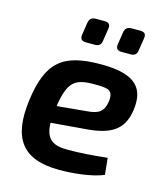

<svg xmlns="http://www.w3.org/2000/svg" viewBox="-107 -782 762 878"><g transform="rotate(15 274.0 -343.5)"><path d="M223 -583H265C284 -583 294 -592 296 -611L305 -669C308 -689 302 -699 278 -699H240C218 -699 208 -690 205 -669L196 -611C194 -591 203 -583 223 -583ZM392 -583H434C453 -583 463 -592 465 -611L474 -669C477 -689 471 -699 447 -699H409C387 -699 377 -690 374 -669L365 -611C363 -591 372 -583 392 -583ZM317 -504C136 -504 65 -449 40 -258C17 -78 77 12 255 12C317 12 405 4 463 -20L455 -99C396 -92 323 -87 271 -87C204 -87 163 -103 161 -186L316 -199C439 -207 499 -242 513 -341C526 -439 489 -504 317 -504ZM394 -352C387 -299 362 -284 308 -280L168 -267C186 -382 215 -407 302 -408C373 -408 399 -407 394 -352Z"/></g></svg>

Font: Exo 2 Semi Bold
Style: Italic
Weight: 600
Italic angle: -8°
Designer: Natanael Gama
Version: Version 1.001;PS 001.001;hotconv 1.0.88;makeotf.lib2.5.64775